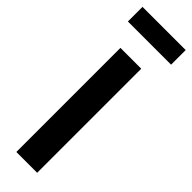

<svg xmlns="http://www.w3.org/2000/svg" viewBox="-295 -873 874 874"><g transform="rotate(45 141.5 -436.5)"><path d="M66 -670V0H200V-670ZM5 -779H283V-873H5Z"/></g></svg>

Font: LT Wave Alt Bold
Style: Regular
Weight: 700
Designer: Daniel Lyons
Version: Version 2.5 (Glyphs App)